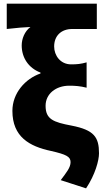

<svg xmlns="http://www.w3.org/2000/svg" viewBox="-20 -819 583 1053"><path d="M452 214C502 139 523 61 523 22C523 -67 496 -106 373 -130C272 -149 230 -165 230 -239C230 -304 286 -349 360 -349C391 -349 420 -347 455 -338V-477C423 -468 403 -466 370 -466C311 -466 277 -515 277 -564C277 -623 316 -660 376 -660H511V-799H17V-660C79 -667 106 -669 147 -671C115 -647 99 -606 99 -570C99 -503 136 -446 202 -421V-416C118 -387 48 -308 48 -211C48 -68 142 -16 260 9C343 28 367 40 367 70C367 100 345 126 313 169Z"/></svg>

Font: Noto Sans JP Black
Style: Regular
Weight: 900
Designer: Ryoko NISHIZUKA  (kana, bopomofo & ideographs); Paul D. Hunt (Latin, Greek & Cyrillic); Sandoll Communications , Soo-you
Foundry: Adobe
Version: Version 2.002;hotconv 1.0.116;makeotfexe 2.5.65601